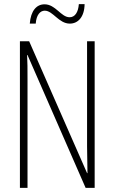

<svg xmlns="http://www.w3.org/2000/svg" viewBox="-20 -915 557 935"><path d="M125 -800H154C157 -843 176 -863 198 -863C238 -863 266 -800 320 -800C359 -800 391 -831 392 -895H364C361 -855 345 -831 319 -831C277 -831 251 -894 197 -894C158 -894 130 -863 125 -800ZM441 0V-714H404V-202C404 -172 405 -120 406 -72H404L122 -714H77V0H114V-526C114 -579 114 -615 112 -647H114L397 0Z"/></svg>

Font: Noto Sans Kannada ExtraCondensed ExtraLight
Style: Regular
Weight: 200
Width: 2
Designer: Jelle Bosma - Monotype Design Team
Foundry: Monotype Imaging Inc.
Version: Version 2.005